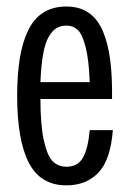

<svg xmlns="http://www.w3.org/2000/svg" viewBox="-20 -554 395 584"><path d="M182.1 9.8Q103 9.8 67.6 -59.1Q32.2 -127.9 32.2 -262.2Q32.2 -327.6 40.3 -376.7Q48.3 -425.8 65.7 -461.7Q83 -497.6 112.1 -515.9Q141.1 -534.2 182.1 -534.2Q222.2 -534.2 250 -514.9Q277.8 -495.6 293.5 -457.8Q309.1 -419.9 315.4 -369.9Q321.8 -319.8 320.8 -252.9H103Q103 -174.3 113.3 -127.4Q123.5 -80.6 140.1 -63.7Q156.7 -46.9 182.1 -46.9Q216.8 -46.9 232.4 -74.7Q248 -102.5 252.9 -158.2H323.2Q316.4 -67.9 279.5 -29.1Q242.7 9.8 182.1 9.8ZM103 -304.2H252.9Q250.5 -371.6 240.5 -410.6Q230.5 -449.7 216.6 -462.9Q202.6 -476.1 182.1 -476.1Q164.6 -476.1 151.6 -468.3Q138.7 -460.4 127.9 -441.7Q117.2 -422.9 111.1 -388.7Q105 -354.5 103 -304.2Z"/></svg>

Font: Lumene Sans Condensed
Style: Regular
Weight: 400
Width: 3
Designer: Deni Anggara
Version: Version 1.003;Glyphs 3.1.2 (3151)